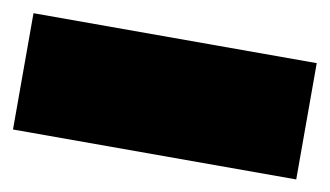

<svg xmlns="http://www.w3.org/2000/svg" viewBox="-47 -36 583 339"><g transform="rotate(10 244.0 134.0)"><path d="M-9.8 238.3V29.8H498V238.3Z"/></g></svg>

Font: Pinar-DS3-FD Black
Style: Regular
Weight: 900
Designer: Amin Abedi
Version: Version 3.000